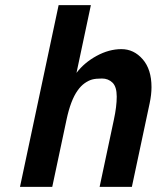

<svg xmlns="http://www.w3.org/2000/svg" viewBox="-20 -730 612 750"><path d="M184.1 0H58.1L209 -710H335L278.8 -445.3Q309.1 -485.4 357.4 -511.7Q405.8 -538.1 454.3 -538.1Q502.9 -538.1 537.4 -498.5Q571.8 -459 571.8 -389.6Q571.8 -360.4 564.5 -326.2L495.1 0H369.1L424.8 -262.2Q436 -314 436 -352.5Q436 -391.1 419.4 -407.2Q402.8 -423.3 378.4 -423.3Q354 -423.3 339.8 -419.4Q325.7 -415.5 310.5 -404.8Q295.4 -394 283.2 -376.5Q255.9 -338.4 239.7 -261.7Z"/></svg>

Font: Tuffy
Style: BoldItalic
Weight: 700
Italic angle: -12°
Designer: Thatcher Ulrich, Karoly Barta, Michael Everson
Version: Version 001.271